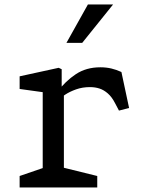

<svg xmlns="http://www.w3.org/2000/svg" viewBox="-20 -826 660 846"><path d="M66.5 -50.5 188.3 -92.3 168.2 -53.5V-448.3L194.3 -416.3L66.5 -434V-489.7L238.5 -527.2L251.8 -521V-432.7L261.5 -425.7V-50.7L239.2 -92.3L408.5 -50.5V0H66.5ZM376.2 -442.2Q343.3 -442.2 315.2 -432.2Q287.2 -422.2 266.8 -408.7Q246.5 -395.2 224 -377L230.5 -418.8Q268.3 -468.7 314.1 -499.1Q359.8 -529.5 422.3 -529.5Q448 -529.5 470.9 -524.1Q493.8 -518.7 515 -508.7L548.8 -350.2L504.2 -338.7L486.8 -371.7Q473 -398.7 455.2 -414.2Q437.5 -429.7 418.4 -435.9Q399.3 -442.2 376.2 -442.2ZM478.2 -806.2H367.3L272.8 -637.2H342.3Z"/></svg>

Font: Monaspace Xenon Var ExtraLight
Style: Regular
Weight: 200
Designer: Riley Cran and the Lettermatic Team
Version: Version 1.200 (Monaspace Xenon Var)